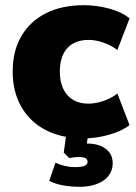

<svg xmlns="http://www.w3.org/2000/svg" viewBox="-20 -523 524 741"><path d="M303 11Q220 11 158.5 -20Q97 -51 63 -109.5Q29 -168 29 -247Q29 -327 63 -384.5Q97 -442 158.5 -472.5Q220 -503 303 -503Q352 -503 401 -490Q450 -477 480 -452L433 -330Q410 -348 379.5 -358.5Q349 -369 322 -369Q269 -369 240 -337.5Q211 -306 211 -247Q211 -189 240 -156Q269 -123 322 -123Q349 -123 379.5 -133.5Q410 -144 433 -162L480 -40Q450 -17 401 -3Q352 11 303 11ZM288 198Q255 198 224 192.5Q193 187 170 175L194 105Q212 113 231 117.5Q250 122 269 122Q295 122 306.5 117Q318 112 318 101Q318 92 310 87.5Q302 83 282 83Q274 83 266 84Q258 85 247 87L226 66L238 -20H323L311 57L270 40Q281 35 293.5 33Q306 31 316 31Q348 31 369.5 40.5Q391 50 403 66.5Q415 83 415 107Q415 135 399 155.5Q383 176 354 187Q325 198 288 198Z"/></svg>

Font: Nunito Sans 12pt ExtraLight Black
Style: Regular
Weight: 900
Version: Version 3.101;gftools[0.9.27]